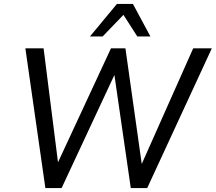

<svg xmlns="http://www.w3.org/2000/svg" viewBox="-20 -949 1089 969"><path d="M209 0 108 -705H200L277 -96H257L540 -705H613L699 -96H684L955 -705H1049L723 0H640L555 -587H565L291 0ZM434 -765 570 -929H651L739 -765H673L603 -874L498 -765Z"/></svg>

Font: Nunito Sans 10pt SemiCondensed Medium
Style: Italic
Weight: 500
Width: 4
Italic angle: -9°
Designer: Vernon Adams
Foundry: Vernon Adams
Version: Version 3.101;gftools[0.9.27]